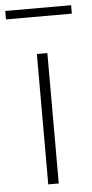

<svg xmlns="http://www.w3.org/2000/svg" viewBox="-91 -761 379 793"><g transform="rotate(-5 98.5 -364.5)"><path d="M76.5 0V-540.5H120V0ZM-38 -694V-729H235V-694Z"/></g></svg>

Font: Encode Sans Semi Condensed ExtraLight
Style: Regular
Weight: 200
Width: 4
Designer: Multiple Designers
Foundry: Impallari Type
Version: Version 3.000; ttfautohint (v1.8.3) -l 8 -r 50 -G 200 -x 14 